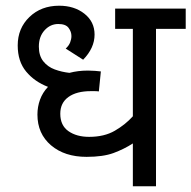

<svg xmlns="http://www.w3.org/2000/svg" viewBox="-20 -652 670 672"><path d="M630 -551H526V0H445V-150Q414 -130 377.5 -116.5Q341 -103 283 -103Q206 -103 158.5 -143.5Q111 -184 111 -251Q111 -278 120 -303Q129 -328 148 -348Q101 -366 71.5 -401.5Q42 -437 42 -493Q42 -553 83 -592.5Q124 -632 187 -632Q240 -632 275.5 -604Q311 -576 311 -531Q311 -484 271 -443L210 -482Q221 -492 225.5 -503.5Q230 -515 230 -526Q230 -541 220 -554.5Q210 -568 184 -568Q156 -568 136 -546Q116 -524 116 -489Q116 -457 131.5 -437.5Q147 -418 171.5 -409Q196 -400 223 -397Q253 -405 288 -405Q299 -405 312.5 -404Q326 -403 333 -402L326 -332Q320 -333 311.5 -333Q303 -333 298 -333Q248 -333 219.5 -312.5Q191 -292 191 -254Q191 -213 219.5 -193Q248 -173 292 -173Q345 -173 382 -194.5Q419 -216 445 -245V-551H383V-622H630Z"/></svg>

Font: TSCustom
Style: Regular
Weight: 400
Designer: Monotype Design Team
Foundry: Monotype Imaging Inc.
Version: Version 2.004; ttfautohint (v1.8.3) -l 8 -r 50 -G 200 -x 14 